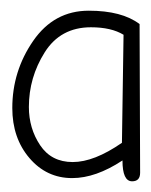

<svg xmlns="http://www.w3.org/2000/svg" viewBox="-20 -689 282 359"><path d="M227 -350Q209 -350 209 -389Q159 -356 115 -356Q67 -356 35 -393.5Q3 -431 3 -487Q3 -556 42 -612.5Q81 -669 146 -669Q208 -669 241 -644L242 -366Q242 -350 227 -350ZM208 -422 211 -624Q188 -638 150 -638Q93 -638 63.5 -591Q34 -544 34 -489Q34 -449 55 -417.5Q76 -386 116 -386Q156 -386 208 -422Z"/></svg>

Font: Comic Neue Light
Style: Regular
Weight: 300
Designer: Craig Rozynski
Foundry: Craig Rozynski
Version: Version 2.003